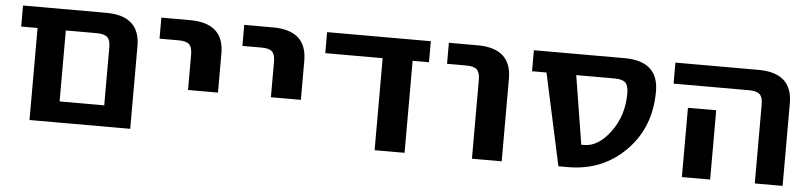

<svg xmlns="http://www.w3.org/2000/svg" viewBox="-37 -699 3714 879"><g transform="rotate(5 1819.5 -260.0)"><path d="M39.1 -422.9V-519.5H420.9Q577.1 -519.5 577.1 -379.9V0H114.3V-422.9ZM244.1 -96.7H449.2V-363.3Q449.2 -396.5 435.1 -409.7Q420.9 -422.9 385.7 -422.9H244.1Z M674.8 -422.9V-519.5H806.6Q962.9 -519.5 962.9 -379.9V-200.2H825.2V-363.3Q825.2 -396.5 811.5 -409.7Q797.9 -422.9 762.7 -422.9Z M1055.7 -422.9V-519.5H1187.5Q1343.8 -519.5 1343.8 -379.9V-200.2H1206.1V-363.3Q1206.1 -396.5 1192.4 -409.7Q1178.7 -422.9 1143.6 -422.9Z M1436.5 -422.9V-519.5H1913.1V-422.9H1837.9V0H1700.2V-422.9Z M1996.1 -422.9V-519.5H2127.9Q2284.2 -519.5 2284.2 -379.9V0H2147.5V-363.3Q2147.5 -396.5 2133.3 -409.7Q2119.1 -422.9 2084 -422.9Z M2386.7 -422.9V-519.5H2803.7Q2960 -519.5 2960 -379.9Q2960 -214.8 2853.5 -107.4Q2747.1 0 2588.9 0H2544.9L2453.1 -422.9ZM2589.8 -422.9 2640.6 -107.4H2654.3Q2718.8 -107.4 2774.4 -182.6Q2830.1 -257.8 2830.1 -360.4Q2830.1 -395.5 2815.9 -409.2Q2801.8 -422.9 2766.6 -422.9Z M3037.1 -422.9V-519.5H3418.9Q3575.2 -519.5 3575.2 -379.9V0H3447.3V-363.3Q3447.3 -396.5 3433.1 -409.7Q3418.9 -422.9 3383.8 -422.9ZM3112.3 0V-318.4H3242.2V0Z"/></g></svg>

Font: GenEi M Gothic v2 Bold
Style: Regular
Weight: 700
Version: Version 2.0